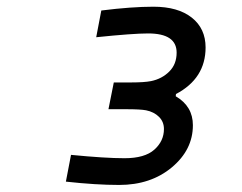

<svg xmlns="http://www.w3.org/2000/svg" viewBox="-20 -1030 707 561"><path d="M493.5 -748.7Q543.6 -719.4 543.6 -664.1Q543.6 -592.4 482.1 -541Q420.6 -489.6 328.1 -489.6Q260.4 -489.6 172.5 -499.3L187.5 -577.5Q287.8 -567.7 343.8 -567.7Q403 -567.7 431 -592.8Q459 -617.8 459 -653Q459 -674.5 444.3 -688.8Q429.7 -703.1 406.9 -707.7Q390.6 -710.9 347.7 -710.9H296.9L312.5 -789.1H363.3Q401 -789.1 421.2 -793Q453.1 -799.5 474.6 -821Q496.1 -842.4 496.1 -876.3Q496.1 -932.3 412.8 -932.3Q368.5 -932.3 261.1 -921.2L276 -999.3Q364.6 -1010.4 428.4 -1010.4Q500 -1010.4 540.4 -978.5Q580.7 -946.6 580.7 -891.3Q580.7 -800.8 494.1 -755.2Z"/></svg>

Font: TypoPRO Monoid
Style: Italic
Weight: 400
Width: 4
Italic angle: -11°
Monospace: yes
Version: Version 0.61